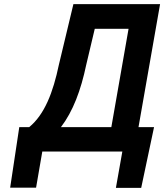

<svg xmlns="http://www.w3.org/2000/svg" viewBox="-20 -731 795 926"><path d="M661 175 723 -118H648L752 -711H334L264 -419C236 -285 195 -179 121 -118H73L29 174H154L184 0H570L539 175ZM396 -419 437 -592H600L517 -118H274C332 -194 370 -295 396 -419Z"/></svg>

Font: Asimov
Style: NarIt
Weight: 500
Designer: Google
Version: Version 2.000980; 2014